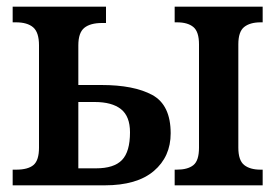

<svg xmlns="http://www.w3.org/2000/svg" viewBox="-20 -556 832 576"><path d="M18 -47H28Q64 -47 80.5 -61Q97 -75 97 -113V-420Q97 -459 79.5 -474Q62 -489 28 -489H18V-536H298V-487H286Q251 -487 233 -472.5Q215 -458 215 -420V-301H284Q382 -301 437 -271Q492 -241 492 -156Q492 -86 441.5 -43Q391 0 294 0H18ZM504 -47H510Q543 -47 560 -60.5Q577 -74 577 -113V-423Q577 -461 560 -475Q543 -489 511 -489H504V-536H768V-489H762Q730 -489 712.5 -475Q695 -461 695 -423V-113Q695 -75 712.5 -61Q730 -47 762 -47H768V0H504ZM268 -51Q322 -51 346 -76Q370 -101 370 -159Q370 -207 343 -228.5Q316 -250 264 -250H215V-51Z"/></svg>

Font: Noto Serif NarrowSemiBold
Style: Regular
Weight: 600
Width: 4
Designer: Monotype Design Team
Foundry: Monotype Imaging Inc.
Version: Version 1.001